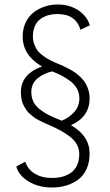

<svg xmlns="http://www.w3.org/2000/svg" viewBox="-20 -726 490 855"><path d="M379 -42Q379 -2.5 365 27.5Q351 57.5 327 74.8Q303 92 273.8 100.5Q244.5 109 211.5 109Q151.5 109 107.5 82.2Q63.5 55.5 52.5 15.5L92.5 -6Q103.5 28 134.8 47.2Q166 66.5 211.5 66.5Q236 66.5 257 61Q278 55.5 295.5 43.5Q313 31.5 323 10.2Q333 -11 333 -40Q333 -63.5 321.5 -83.8Q310 -104 288.8 -119.5Q267.5 -135 252 -143.5Q236.5 -152 214 -162.5Q209 -165 195.5 -170.8Q182 -176.5 174.5 -180Q167 -183.5 154 -190Q141 -196.5 133.2 -202.5Q125.5 -208.5 114.8 -217.2Q104 -226 97.5 -235.8Q91 -245.5 84.8 -257.5Q78.5 -269.5 75.8 -284.2Q73 -299 73 -315.5Q73 -396 167 -430Q81 -479.5 81 -563.5Q81 -598.5 94.8 -626.8Q108.5 -655 131 -671.8Q153.5 -688.5 180.2 -697.2Q207 -706 235.5 -706Q290.5 -706 329.2 -679.8Q368 -653.5 380 -613.5L338.5 -593.5Q327.5 -629 302.2 -646.2Q277 -663.5 235 -663.5Q215 -663.5 197 -658.8Q179 -654 162.5 -643.2Q146 -632.5 136.2 -612Q126.5 -591.5 126.5 -563.5Q126.5 -543.5 133.5 -526.2Q140.5 -509 149.2 -498.2Q158 -487.5 173.2 -476.8Q188.5 -466 197.2 -461.2Q206 -456.5 221 -449.5Q226 -447.5 239.8 -441.5Q253.5 -435.5 263.8 -431Q274 -426.5 289.2 -418.2Q304.5 -410 316 -401.8Q327.5 -393.5 340 -381.2Q352.5 -369 360.5 -355.8Q368.5 -342.5 373.8 -325Q379 -307.5 379 -288Q379 -205.5 296 -168.5Q379 -121 379 -42ZM221.5 -202.5Q251 -190.5 255 -188.5Q288 -202 310.8 -227.5Q333.5 -253 333.5 -288Q333.5 -312 322 -332.2Q310.5 -352.5 290 -367Q269.5 -381.5 253.2 -390Q237 -398.5 215 -407L213 -408Q176 -400.5 147.8 -377.5Q119.5 -354.5 119.5 -316Q119.5 -292 128.8 -273Q138 -254 156 -240.2Q174 -226.5 187.2 -219Q200.5 -211.5 221.5 -202.5Z"/></svg>

Font: League Mono Condensed UltraLight
Style: Regular
Weight: 200
Width: 1
Designer: Tyler Finck
Foundry: The League of Moveable Type / Tyler Finck
Version: Version 2.210